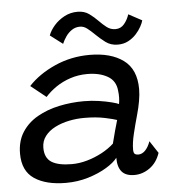

<svg xmlns="http://www.w3.org/2000/svg" viewBox="-52 -770 753 829"><g transform="rotate(-5 324.0 -355.0)"><path d="M201.1 10.3Q114.9 10.3 64.4 -23.5Q13.9 -57.4 13.9 -132.5Q13.9 -186.8 38.7 -225.3Q63.4 -263.8 105.5 -287.9Q147.6 -312 200.1 -323.2Q252.6 -334.4 308.1 -334.4Q341.2 -334.4 373.1 -329.6Q404.9 -324.8 428.2 -318.7Q451.5 -312.7 458.4 -308.9Q460.9 -321.9 461.2 -336.4Q461.6 -351 459.5 -366.5Q455.9 -409.7 420.8 -429.8Q385.6 -450 332.3 -450Q293.9 -450 259.3 -438.5Q224.8 -427.1 196.9 -408Q169.1 -388.9 149.5 -366.6L83.2 -419.8Q128.6 -468.6 199 -500Q269.3 -531.4 349.9 -531.4Q441.8 -531.4 496.2 -491.5Q550.5 -451.6 550.5 -366.1Q550.5 -342.1 545.5 -313.8Q540.6 -285.5 532.2 -256.1Q520.9 -216.2 511.3 -176.6Q501.7 -137 501.7 -108.2Q501.7 -93.4 507.1 -88.9Q512.6 -84.4 522.6 -84.4Q538.8 -84.4 552.5 -98.3Q566.2 -112.1 575.1 -137.4L610.1 -84.1Q595.9 -42 564.9 -20Q534 2.1 498.4 2.1Q461.4 2.1 443.9 -18Q426.4 -38.1 426.4 -78.9Q411.7 -58.8 377.5 -38.1Q343.3 -17.4 297.5 -3.5Q251.8 10.3 201.1 10.3ZM233.4 -68.2Q265.8 -68.2 299.6 -77.8Q333.4 -87.4 364.1 -103.8Q394.8 -120.3 417.1 -140.9Q424.9 -171.8 431.4 -195.8Q437.8 -219.9 444.3 -241Q431.3 -245.9 392.8 -254.2Q354.4 -262.4 303 -262.4Q270 -262.4 237.1 -255.7Q204.1 -248.9 176.7 -235Q149.3 -221.1 132.9 -199.6Q116.4 -178.2 116.4 -149.1Q116.4 -104.9 145.6 -86.5Q174.7 -68.2 233.4 -68.2ZM186.5 -629.9Q194.1 -651 212.3 -672.1Q230.6 -693.1 256.9 -707.3Q283.2 -721.4 314.4 -721.4Q343.9 -721.4 364.4 -706.5Q385 -691.6 402.1 -673.9Q417.5 -657.9 434 -645.2Q450.4 -632.5 471.9 -632.5Q494.8 -632.5 509.6 -650.3Q524.4 -668.1 531.8 -691.4L589.8 -660.2Q587.2 -649.3 578.4 -633.3Q569.7 -617.2 555.4 -601.6Q541.1 -586 521.2 -575.4Q501.3 -564.9 475.8 -564.9Q445.3 -564.9 422.6 -582Q399.9 -599.2 380.9 -618Q365.6 -633.2 350.6 -644.8Q335.6 -656.4 319.2 -656.4Q299.3 -656.4 283.8 -645.8Q268.2 -635.2 257.6 -619.7Q246.9 -604.1 240.6 -588.8Z"/></g></svg>

Font: Grandstander Thin
Style: Italic
Weight: 100
Italic angle: -15°
Designer: Tyler Finck
Foundry: Etcetera Type Co
Version: Version 1.200